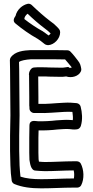

<svg xmlns="http://www.w3.org/2000/svg" viewBox="-20 -1007 508 1050"><path d="M34 -678C34 -660 35 -644 35 -628C35 -545 37 -459 37 -376C37 -341 35 -303 35 -266V-182C35 -158 37 -124 37 -102C38 -72 40 -45 44 -19C45 -12 51 -3 60 0C102 17 149 23 206 23C262 23 325 19 378 19H402C411 19 420 14 424 6C442 -29 439 -79 422 -112C418 -120 409 -125 400 -125H381C332 -125 275 -121 226 -121C216 -121 206 -122 193 -123C192 -126 192 -129 191 -136C191 -144 190 -165 190 -172V-253C190 -266 191 -279 191 -294C225 -293 261 -295 295 -299C312 -300 345 -303 360 -301C371 -300 385 -297 402 -300C411 -301 419 -309 422 -318C433 -354 429 -393 421 -424C419 -433 410 -442 399 -443C377 -445 358 -447 327 -445C279 -443 237 -437 190 -439V-477C190 -505 189 -561 189 -588V-589H213C225 -589 237 -589 245 -588H247C267 -588 284 -587 305 -587C316 -586 328 -587 342 -589C371 -579 411 -589 423 -618C425 -622 425 -628 424 -633C421 -647 420 -659 405 -677C395 -690 380 -710 365 -725C361 -729 355 -732 348 -732C304 -733 259 -733 213 -733H148C110 -731 62 -727 38 -692C36 -689 34 -683 34 -678ZM64 -879C100 -849 142 -819 187 -794C195 -789 200 -785 204 -782L223 -767C227 -763 237 -760 244 -760C276 -762 309 -795 309 -831C309 -837 307 -843 303 -848L295 -857C282 -871 269 -882 254 -892C221 -917 184 -950 153 -980C147 -985 139 -988 131 -986C104 -980 73 -956 65 -920C57 -909 48 -892 64 -879ZM84 -668C94 -676 120 -681 150 -683H213C255 -683 297 -683 336 -682C348 -669 356 -658 368 -644C369 -643 371 -641 372 -637C367 -636 363 -636 360 -636C356 -638 359 -643 340 -639C330 -637 318 -636 308 -637H306C287 -637 269 -638 248 -638C235 -639 225 -639 213 -639H183L167 -638C148 -638 138 -612 138 -601C138 -599 139 -596 139 -595V-588C139 -561 140 -505 140 -477V-430C141 -425 141 -420 141 -414C141 -399 155 -389 166 -389H186C239 -387 282 -393 329 -395C347 -396 363 -396 376 -395C378 -380 380 -363 378 -350C373 -350 368 -351 364 -351C341 -353 309 -350 292 -349H290C256 -345 221 -343 187 -344L177 -345C163 -347 141 -347 141 -321C141 -300 140 -276 140 -253V-172C140 -162 141 -139 141 -133C141 -131 142 -128 142 -127C144 -119 147 -74 175 -74C188 -73 208 -71 226 -71C277 -71 334 -75 381 -75H383C387 -60 386 -43 384 -31H378C323 -31 260 -27 206 -27C160 -27 122 -31 92 -41C90 -60 88 -80 87 -102C87 -126 85 -161 85 -182V-266C85 -301 87 -339 87 -376C87 -459 85 -545 85 -628C85 -642 84 -657 84 -668ZM113 -903C114 -905 114 -907 114 -908C114 -913 121 -925 131 -932C160 -904 192 -876 224 -852C237 -843 248 -833 257 -824C254 -820 249 -815 246 -813L236 -820C226 -828 221 -831 215 -835C214 -836 213 -837 212 -837C179 -855 142 -880 113 -903Z"/></svg>

Font: Hussar Pisanka
Style: Out
Weight: 400
Designer: Robert Jablonski
Foundry: Cannot Into Space Fonts
Version: Version 1.070